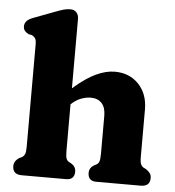

<svg xmlns="http://www.w3.org/2000/svg" viewBox="-53 -798 772 848"><g transform="rotate(5 333.0 -374.5)"><path d="M262 -709V-402Q317.5 -450.5 361.8 -471Q406 -491.5 444.5 -491.5Q510 -491.5 550.8 -448.5Q591.5 -405.5 591.5 -336.5V-126Q591.5 -103 596 -93.8Q600.5 -84.5 608.5 -80L619 -75Q630.5 -67 636.8 -58.5Q643 -50 643 -37Q643 0 602 0H405Q368 0 368 -37Q368 -58 387 -70L398.5 -76Q407.5 -80.5 411.2 -90.5Q415 -100.5 415 -126V-293.5Q415 -330 397.5 -349Q380 -368 349 -368Q329.5 -368 307.5 -360.2Q285.5 -352.5 263.5 -332.5L262 -331.5V-126Q262 -100.5 265.8 -90.5Q269.5 -80.5 278.5 -76L289.5 -70Q308.5 -58 308.5 -37Q308.5 0 271.5 0H75Q34 0 34 -37Q34 -60 57.5 -75L68.5 -80Q76.5 -84.5 81 -93.8Q85.5 -103 85.5 -126V-580.5Q85.5 -601 80 -608.5Q74.5 -616 65.5 -620.5L50.5 -623.5Q40 -628.5 33.5 -636.2Q27 -644 27 -656.5Q27 -682.5 62.5 -696L158 -732Q180 -740.5 194.8 -744.8Q209.5 -749 225.5 -749Q242.5 -749 252.2 -738Q262 -727 262 -709Z"/></g></svg>

Font: Fraunces 9pt S100
Style: Bold
Weight: 700
Version: Version 1.000; ttfautohint (v1.8.3)